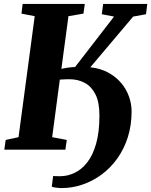

<svg xmlns="http://www.w3.org/2000/svg" viewBox="-20 -763 771 979"><path d="M293.5 196Q283 196 267.2 194Q251.5 192 244 189L251 134.5Q257 135 267.5 135.2Q278 135.5 289 135.5Q325 135 360.2 118.5Q395.5 102 424.2 65.8Q453 29.5 470 -29.8Q487 -89 487 -174Q487 -241.5 466.8 -281.8Q446.5 -322 412 -340.5Q377.5 -359 334 -359Q323.5 -359 310.2 -358.5Q297 -358 285 -357L246 -63.5L320.5 -49.5L313.5 0H2L9 -49.5L74.5 -63.5L157 -680.5L89.5 -693.5L95.5 -743H412.5L405.5 -693.5L329 -680.5L293 -412Q305 -415 322.2 -417.5Q339.5 -420 363 -421.5L561.5 -678.5L499 -690.5L506 -743H731L724.5 -690.5L659 -678.5L440.5 -420Q492 -414.5 531.2 -393.2Q570.5 -372 597.2 -340.5Q624 -309 637.5 -271.2Q651 -233.5 651 -195Q651 -124 631.8 -63.5Q612.5 -3 578.2 45Q544 93 498.8 126.5Q453.5 160 401.2 178Q349 196 293.5 196Z"/></svg>

Font: Merriweather 24pt Black
Style: Italic
Weight: 900
Italic angle: -7.8°
Designer: Eben Sorkin
Foundry: Eben Sorkin
Version: Version 2.101